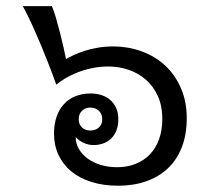

<svg xmlns="http://www.w3.org/2000/svg" viewBox="-20 -589 704 618"><path d="M309.1 -205.1Q309.1 -222.2 298.3 -232.4Q287.6 -242.7 270.5 -242.7Q254.4 -242.7 243.9 -232.4Q233.4 -222.2 233.4 -205.1Q233.4 -188.5 243.9 -178.7Q254.4 -168.9 270.5 -168.9Q287.6 -168.9 298.3 -178.7Q309.1 -188.5 309.1 -205.1ZM147 -569.3Q153.3 -554.7 160.2 -531.2Q167 -507.8 173.3 -482.9Q179.7 -458 184.8 -435.3Q189.9 -412.6 192.4 -398.9Q201.7 -404.3 216.6 -411.4Q231.4 -418.5 251 -424.8Q270.5 -431.2 293.7 -435.3Q316.9 -439.5 342.8 -439.5Q393.6 -439.5 437 -423.3Q480.5 -407.2 512.5 -377.2Q544.4 -347.2 562.7 -304.4Q581.1 -261.7 581.1 -209Q581.1 -156.2 565.4 -115.7Q549.8 -75.2 520.8 -47.6Q491.7 -20 450.9 -5.6Q410.2 8.8 360.4 8.8Q312.5 8.8 274.2 -3.4Q235.8 -15.6 209.2 -37.6Q182.6 -59.6 168.2 -90.6Q153.8 -121.6 153.8 -159.2Q153.8 -188.5 161.9 -212.4Q169.9 -236.3 185.1 -253.2Q200.2 -270 222.2 -279.1Q244.1 -288.1 272 -288.1Q291 -288.1 307.4 -282.7Q323.7 -277.3 335.4 -266.8Q347.2 -256.3 354 -241Q360.8 -225.6 360.8 -205.1Q360.8 -184.1 354.5 -168.5Q348.1 -152.8 337.2 -142.6Q326.2 -132.3 311.8 -127.2Q297.4 -122.1 281.7 -122.1Q263.7 -122.1 248.3 -129.6Q232.9 -137.2 223.6 -148.4Q223.6 -127.4 233.9 -109.6Q244.1 -91.8 262.2 -78.6Q280.3 -65.4 304.4 -58.1Q328.6 -50.8 356.9 -50.8Q389.6 -50.8 416.5 -61.5Q443.4 -72.3 462.4 -92Q481.4 -111.8 491.9 -140.6Q502.4 -169.4 502.4 -205.1Q502.4 -249 487.5 -281Q472.7 -313 448.2 -333.7Q423.8 -354.5 392.8 -364.7Q361.8 -375 329.1 -375Q301.3 -375 275.9 -369.6Q250.5 -364.3 229 -355.7Q207.5 -347.2 190.4 -336.9Q173.3 -326.7 161.1 -316.4Q156.2 -331.1 148.4 -351.6Q140.6 -372.1 131.3 -395.8Q122.1 -419.4 111.6 -444.3Q101.1 -469.2 90.8 -492.4Q80.6 -515.6 70.8 -535.6Q61 -555.7 53.2 -569.3Z"/></svg>

Font: Noboto
Style: Regular
Weight: 400
Designer: Google
Version: Version 2.001101; 2014